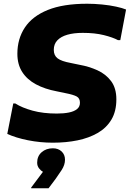

<svg xmlns="http://www.w3.org/2000/svg" viewBox="-20 -752 695 1028"><path d="M51 -198H62Q98 -175 154.5 -159.5Q211 -144 284 -144Q321 -144 348.5 -149.5Q376 -155 392 -167.5Q408 -180 408 -202Q408 -226 390.5 -235.5Q373 -245 332 -253L284 -263Q220 -275 172.5 -300.5Q125 -326 99 -366.5Q73 -407 73 -464Q73 -544 113 -604.5Q153 -665 235.5 -698.5Q318 -732 447 -732Q485 -732 526 -728Q567 -724 601.5 -716.5Q636 -709 655 -701L624 -537H612Q584 -552 536 -564Q488 -576 423 -576Q375 -576 340.5 -566Q306 -556 287 -536Q268 -516 268 -485Q268 -455 288.5 -439.5Q309 -424 358 -415L406 -405Q457 -396 502 -375.5Q547 -355 575 -317.5Q603 -280 603 -220Q603 -156 576.5 -111.5Q550 -67 503 -40Q456 -13 395 -0.5Q334 12 263 12Q195 12 130 -1Q65 -14 19 -35ZM210 168Q200 163 189.5 150Q179 137 179 119Q179 84 203 63Q227 42 263 42Q292 42 310 59Q328 76 328 103Q328 131 310 158.5Q292 186 279 204L240 256H147V252Z"/></svg>

Font: Kufam ExtraBold
Style: Italic
Weight: 800
Italic angle: -11°
Designer: Artur Schmal
Foundry: Original Type
Version: Version 1.301; ttfautohint (v1.8.3)